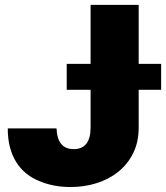

<svg xmlns="http://www.w3.org/2000/svg" viewBox="-20 -747 672 777"><path d="M11.4 -227.3H208.8Q212 -143.5 278.4 -143.5Q345.5 -143.5 346.6 -228.7V-383.5H250V-488.6H346.6V-727.3H541.2V-488.6H632.1V-383.5H541.2V-228.7Q540.8 -170.8 518.5 -126.2Q496.1 -81.7 458.3 -51.5Q420.5 -21.3 370.7 -5.7Q321 9.9 265.6 9.9Q196 9.9 137.8 -14.6Q109 -26.6 85.6 -45.6Q62.1 -64.6 45.6 -91.1Q29.1 -117.5 20.2 -151.5Q11.4 -185.4 11.4 -227.3Z"/></svg>

Font: Inter P Black
Style: Regular
Weight: 900
Designer: Rasmus Andersson
Foundry: rsms
Version: Version 3.018;git-588b23468